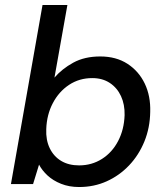

<svg xmlns="http://www.w3.org/2000/svg" viewBox="-20 -740 671 772"><path d="M298 12Q258 12 225.5 -1Q193 -14 171 -34.5Q149 -55 137 -78L113 0H24L151 -720H251L199 -428Q229 -463 274.5 -488Q320 -513 383 -513Q447 -513 492.5 -483.5Q538 -454 562 -404Q586 -354 584 -290Q583 -226 560.5 -171Q538 -116 499 -75Q460 -34 409 -11Q358 12 298 12ZM298 -75Q349 -75 390 -101Q431 -127 455 -173Q479 -219 481 -277Q482 -320 466.5 -353.5Q451 -387 421.5 -406.5Q392 -426 351 -426Q299 -426 258 -399Q217 -372 192.5 -325.5Q168 -279 166 -221Q164 -177 180 -144Q196 -111 226 -93Q256 -75 298 -75Z"/></svg>

Font: DM Sans 18pt Medium
Style: Italic
Weight: 500
Italic angle: -10°
Designer: Colophon Foundry, Jonny Pinhorn
Foundry: Colophon Foundry
Version: Version 4.004;gftools[0.9.30]